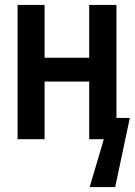

<svg xmlns="http://www.w3.org/2000/svg" viewBox="-20 -562 544 775"><path d="M51 0H160V-233H340V0H399L342 193H445L504 -86H450V-542H340V-329H160V-542H51Z"/></svg>

Font: Noto Sans Mono ExtraCondensed SemiBold
Style: Regular
Weight: 600
Width: 2
Designer: Monotype Design Team
Foundry: Monotype Imaging Inc.
Version: Version 2.014